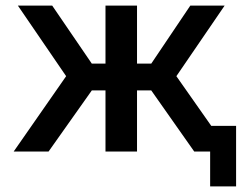

<svg xmlns="http://www.w3.org/2000/svg" viewBox="-20 -543 877 688"><path d="M737 -92 612 -270 785 -523H662L522 -315H471V-523H358V-315H309L167 -523H44L217 -270L29 0H154L309 -219H358V0H471V-219H522L676 0H733V125H826V-92Z"/></svg>

Font: FIGSv2-sans-serif SemiBold
Style: Regular
Weight: 600
Designer: Matt McInerney, Pablo Impallari, Rodrigo Fuenzalida,Mirko Velimirovic
Foundry: Matt McInerney, Pablo Impallari, Rodrigo Fuenzalida
Version: Version 4.021;hotconv 1.0.109;makeotfexe 2.5.65596